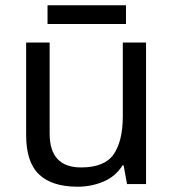

<svg xmlns="http://www.w3.org/2000/svg" viewBox="-20 -697 658 727"><path d="M533 -536V0H461L448 -71H444Q418 -29 372 -9.5Q326 10 274 10Q177 10 128 -36.5Q79 -83 79 -185V-536H168V-191Q168 -63 287 -63Q376 -63 410.5 -113Q445 -163 445 -257V-536ZM457 -677V-606H160V-677Z"/></svg>

Font: Noto Sans SignWriting
Style: Regular
Weight: 400
Designer: Monotype Design Team
Foundry: Monotype Imaging Inc.
Version: Version 2.004; ttfautohint (v1.8.4.7-5d5b)